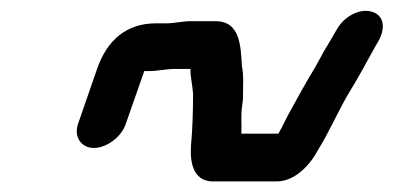

<svg xmlns="http://www.w3.org/2000/svg" viewBox="-20 -458 742 362"><path d="M217 -224 252 -324H263C276 -324 295 -328 307 -328H339C339 -312 343 -297 344 -281C344 -248 343 -215 340 -182C338 -148 346 -113 387 -116H502C536 -116 565 -147 580 -176C600 -208 616 -245 635 -278C654 -309 671 -340 689 -373C709 -403 705 -429 681 -436C656 -443 628 -425 616 -404L610 -394C602 -379 592 -365 584 -349L573 -329C556 -302 540 -271 523 -241L511 -217C509 -214 507 -210 505 -206H435C436 -223 434 -237 436 -254L438 -270C438 -293 440 -316 436 -334C434 -370 433 -418 387 -418H338C325 -418 308 -414 294 -414H274C219 -414 182 -383 163 -328L127 -224C119 -200 133 -179 157 -179C181 -179 209 -200 217 -224Z"/></svg>

Font: Electronic
Style: BlkSuIt
Weight: 900
Version: Version 1.011